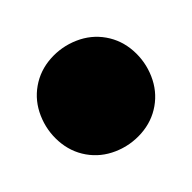

<svg xmlns="http://www.w3.org/2000/svg" viewBox="-31 -1151 162 162"><g transform="rotate(10 50.0 -1070.0)"><path d="M0 -1070Q0 -1057 7 -1045.5Q14 -1034 25.5 -1027Q37 -1020 50 -1020Q63 -1020 74.5 -1027Q86 -1034 93 -1045.5Q100 -1057 100 -1070Q100 -1083 93 -1094.5Q86 -1106 74.5 -1113Q63 -1120 50 -1120Q37 -1120 25.5 -1113Q14 -1106 7 -1094.5Q0 -1083 0 -1070Z"/></g></svg>

Font: Linefont
Style: Regular
Weight: 400
Monospace: yes
Version: Version 3.002;gftools[0.9.33]